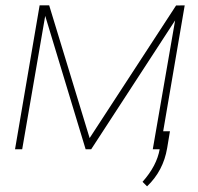

<svg xmlns="http://www.w3.org/2000/svg" viewBox="-20 -548 726 705"><path d="M309.1 -41 626.5 -527.8 658.2 -528.3 567.9 0H541L623 -473.1L314.9 0H294.4L146 -489.7L61.5 0H35.2L125.5 -528.3H160.6ZM520 136.2 503.4 119.6Q555.7 61 566.4 -0.5L577.6 -65.9H604L593.8 -4.4Q579.6 79.6 520 136.2Z"/></svg>

Font: Roboto Thin
Style: Italic
Weight: 250
Italic angle: -12°
Designer: Google
Version: Version 2.134; 2016